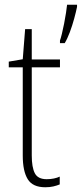

<svg xmlns="http://www.w3.org/2000/svg" viewBox="-20 -780 345 810"><path d="M177 -24Q193 -24 207.5 -27Q222 -30 232 -35V-2Q220 3 205 6.5Q190 10 171 10Q118 10 97 -24Q76 -58 76 -124V-496H17V-520L76 -530L86 -657H114V-529H233V-496H114V-124Q114 -74 127 -49Q140 -24 177 -24ZM305 -751Q301 -731 293 -701.5Q285 -672 274.5 -644Q264 -616 253 -598H233V-609Q236 -617 241 -637Q246 -657 250.5 -680.5Q255 -704 258.5 -726Q262 -748 263 -760H305Z"/></svg>

Font: Noto Sans Arabic Cond ExtLt
Style: Regular
Weight: 200
Width: 3
Designer: Monotype Design Team, Nadine Chahine, Nizar Qandah and Khaled Hosny
Foundry: Monotype Imaging Inc.
Version: Version 2.012; ttfautohint (v1.8.4.7-5d5b)